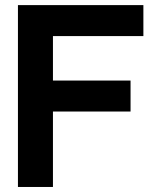

<svg xmlns="http://www.w3.org/2000/svg" viewBox="-20 -743 633 763"><path d="M190.4 -94.5V-299.8H498.8V-422.9H190.4V-599.6H549.8V-722.7H51.3V0H190.4Z"/></svg>

Font: Giphurs
Style: Regular
Weight: 400
Version: Version 2.010